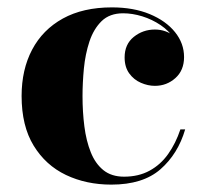

<svg xmlns="http://www.w3.org/2000/svg" viewBox="-20 -490 566 520"><path d="M281.5 10Q213.5 10 158.5 -16.2Q103.5 -42.5 71 -95.8Q38.5 -149 38.5 -230Q38.5 -301.5 67 -355.5Q95.5 -409.5 150.2 -439.8Q205 -470 283 -470Q341.5 -470 385.5 -451.8Q429.5 -433.5 454 -403Q478.5 -372.5 478.5 -335.5Q478.5 -299.5 455 -278.5Q431.5 -257.5 399.5 -257.5Q380.5 -257.5 361.5 -265.8Q342.5 -274 330 -291.2Q317.5 -308.5 317.5 -334.5Q317.5 -370 342.2 -390Q367 -410 399.5 -410Q430 -410 453.8 -390.5Q477.5 -371 477.5 -335.5H466Q466 -362.5 452 -384.5Q438 -406.5 415 -422Q392 -437.5 365.2 -445.8Q338.5 -454 313.5 -454Q277 -454 255.2 -432.8Q233.5 -411.5 222.2 -377.5Q211 -343.5 207.2 -304.5Q203.5 -265.5 203.5 -230Q203.5 -187 208.5 -147.8Q213.5 -108.5 225.8 -77.8Q238 -47 260 -29.2Q282 -11.5 316 -11.5Q355.5 -11.5 385.2 -27.8Q415 -44 435.5 -73Q456 -102 468.5 -139.5H481.5Q462 -73 414.5 -31.5Q367 10 281.5 10Z"/></svg>

Font: Bodoni Moda 18pt
Style: Bold
Weight: 700
Designer: Owen Earl
Foundry: indestructible type
Version: Version 2.004